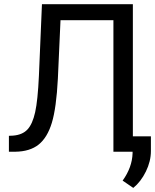

<svg xmlns="http://www.w3.org/2000/svg" viewBox="-20 -731 748 925"><path d="M620.1 -710.9V0H526.4V-633.8H271.5L258.8 -352.1Q251.5 -210.4 229.7 -139.2Q208 -67.9 166 -34.4Q124 -1 53.7 0H22.9V-76.7L42.5 -77.6Q87.9 -81.1 112.3 -107.2Q136.7 -133.3 149.4 -190.4Q162.1 -247.6 167.5 -366.2L182.1 -710.9ZM622.1 174.3 570.8 139.2Q616.7 75.2 618.7 7.3V-74.2H707V-3.4Q707 45.9 682.9 95.2Q658.7 144.5 622.1 174.3Z"/></svg>

Font: Noboto
Style: Regular
Weight: 400
Designer: Google
Version: Version 2.001101; 2014